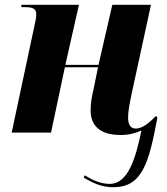

<svg xmlns="http://www.w3.org/2000/svg" viewBox="-20 -556 700 805"><path d="M455 229C576 229 604 129 640 -63L634 -70C613 -49 581 -17 550 -17C528 -17 517 -32 517 -63C517 -92 524 -124 532 -163L613 -536H451L393 -284H254L311 -536H70L69 -526H86C124 -526 132 -515 132 -495C132 -480 127 -460 121 -432L29 0H194L252 -274H391L372 -181C364 -148 360 -120 360 -93C360 -35 393 10 486 10C520 10 547 3 573 -9C549 108 517 214 441 215C401 215 368 199 335 179L331 189C378 216 411 229 455 229Z"/></svg>

Font: Noto Serif Display SemiCondensed ExtraBold
Style: Italic
Weight: 800
Width: 4
Italic angle: -12°
Designer: Monotype Design Team
Foundry: Monotype Imaging Inc.
Version: Version 2.009